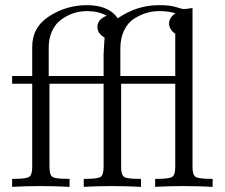

<svg xmlns="http://www.w3.org/2000/svg" viewBox="-20 -725 873 745"><path d="M27 0V-31H35Q82 -31 93.5 -39Q105 -47 105 -77V-400H27V-430H105V-541Q104 -619 171 -662Q238 -705 317 -705Q402 -705 437 -654Q511 -705 597 -705Q640 -705 663 -697.5Q686 -690 693 -690Q703 -690 727 -694V-75Q727 -46 739.5 -38.5Q752 -31 800 -31H805V0Q748 -3 691 -3Q636 -3 582 0V-31H590Q637 -31 648.5 -39Q660 -47 660 -77V-400H450V-77Q450 -47 461 -39Q472 -31 520 -31H527V0Q470 -3 413 -3Q359 -3 305 0V-31H313Q360 -31 371 -39Q382 -47 382 -77V-400H172V-77Q172 -47 183 -39Q194 -31 242 -31H250V0Q193 -3 135 -3Q81 -3 27 0ZM169 -430H382V-515Q385 -573 386 -579Q358 -595 358 -620Q358 -650 394 -664Q362 -682 318 -682Q301 -682 283 -678.5Q265 -675 244 -665Q223 -655 206.5 -639.5Q190 -624 179.5 -598.5Q169 -573 169 -540ZM447 -430H660V-594Q636 -611 636 -634Q636 -656 660 -673V-674Q631 -682 597 -682Q573 -682 549 -675Q525 -668 501 -653Q477 -638 462 -608Q447 -578 447 -537Z"/></svg>

Font: CMU Serif
Style: Roman
Weight: 500
Version: Version 0.7.0